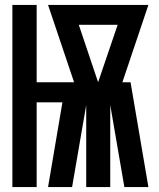

<svg xmlns="http://www.w3.org/2000/svg" viewBox="-20 -755 640 775"><path d="M30 0V-735H128V-423H279L174 -735H579L474 -423H507L579 0H482L425 -331V0H328V-331L271 0H174L232 -342H128V0ZM376 -423 455 -655H298Z"/></svg>

Font: Iosevka Heavy Extended
Style: Regular
Weight: 900
Width: 7
Monospace: yes
Designer: Belleve Invis
Foundry: Belleve Invis
Version: Version 32.5.0; ttfautohint (v1.8.4)